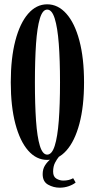

<svg xmlns="http://www.w3.org/2000/svg" viewBox="-20 -731 438 891"><path d="M199 11Q148.5 11 110.5 -32.5Q72.5 -76 51.2 -156.8Q30 -237.5 30 -349Q30 -461 51.2 -542.2Q72.5 -623.5 110.5 -667.2Q148.5 -711 199 -711Q249.5 -711 288.2 -667.2Q327 -623.5 348.5 -542.2Q370 -461 370 -349Q370 -237.5 348.5 -156.8Q327 -76 288.2 -32.5Q249.5 11 199 11ZM199 -13.5Q221 -13.5 234 -54.5Q247 -95.5 252.8 -170.8Q258.5 -246 258.5 -349Q258.5 -452 252.8 -527.8Q247 -603.5 234 -645Q221 -686.5 199 -686.5Q177.5 -686.5 165 -645Q152.5 -603.5 147.2 -527.8Q142 -452 142 -349Q142 -246 147.2 -170.8Q152.5 -95.5 165 -54.5Q177.5 -13.5 199 -13.5ZM257 140Q228.5 140 203.2 126Q178 112 178 77Q178 53 189.5 35.5Q201 18 216.5 6.5Q232 -5 243.5 -12L254 -4.5Q244 7.5 235.2 24.5Q226.5 41.5 226.5 65.5Q226.5 89 241.8 98Q257 107 273.5 107Q300.5 107 319.5 96L331 116Q319 126 299 133Q279 140 257 140Z"/></svg>

Font: Imbue 50pt SemiBold
Style: Regular
Weight: 600
Designer: Tyler Finck
Foundry: Etcetera Type Company
Version: Version 1.102; ttfautohint (v1.8.3)